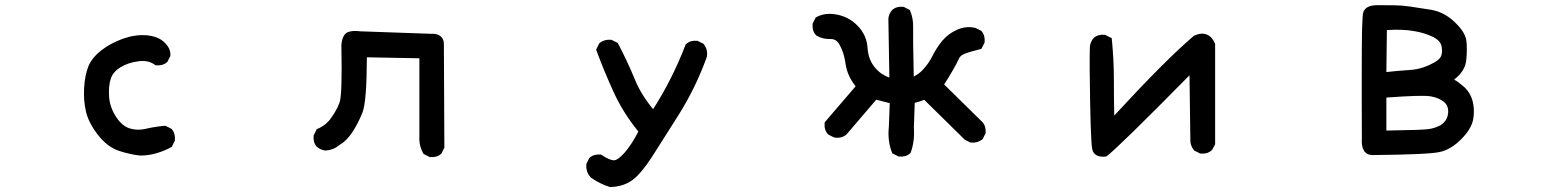

<svg xmlns="http://www.w3.org/2000/svg" viewBox="-20 -592 6040 750"><path d="M527.3 15.6Q489.3 11.7 445.8 -2.4Q422.9 -9.8 402.1 -25.4Q381.3 -41 362.8 -64.9Q326.2 -111.8 315.9 -155.8Q305.7 -199.2 308.6 -248.5Q311.5 -297.9 324.7 -331.5Q338.4 -366.2 376 -395.5Q394 -409.7 415.3 -420.9Q436.5 -432.1 460.4 -440.9Q509.3 -458 553.7 -454.1Q599.1 -449.7 623 -425.8Q647.9 -401.4 645.5 -375V-373L644.5 -371.6L634.8 -352.1L633.8 -350.1L632.3 -349.1Q615.7 -334.5 589.8 -336.9L586.9 -337.4L585 -338.9Q572.3 -348.1 556.4 -351.8Q540.5 -355.5 520.5 -352.5Q479 -347.2 449.7 -328.6Q421.4 -311 412.6 -284.2Q403.3 -255.9 406.2 -213.4Q407.7 -192.9 414.6 -173.3Q421.4 -153.8 433.6 -135.3Q441.4 -123 450.2 -114Q459 -105 468 -99.1Q477.1 -93.3 486.8 -90.3Q517.1 -81.5 547.4 -88.4Q581.5 -96.7 623 -100.6H626L628.4 -99.6L647.9 -89.8L649.9 -88.9L650.9 -87.4Q665.5 -70.8 663.1 -43.9V-42L662.1 -40.5L652.3 -21L650.9 -18.1L647.9 -16.6Q622.1 -2.4 591.8 6.3Q561 15.6 528.3 15.6H527.8Z M1656.7 20.5 1637.2 10.7 1634.8 9.3 1633.3 6.8Q1616.2 -22.9 1618.2 -59.1V-364.3L1413.1 -368.2Q1412.6 -195.3 1396 -152.8Q1378.9 -109.9 1356.4 -75.7Q1333.5 -41 1305.7 -25.4Q1283.2 -6.3 1252.4 -3.9H1251.5H1251Q1232.4 -6.3 1218.3 -18.1L1217.8 -18.6L1217.3 -19Q1202.6 -35.6 1205.1 -61.5V-63.5L1206.1 -64.9L1215.8 -84.5L1217.3 -87.9L1220.7 -88.9Q1253.4 -102.5 1273.9 -131.8Q1280.8 -141.6 1286.9 -151.6Q1293 -161.6 1297.9 -171.4Q1302.7 -181.2 1306.2 -190.9Q1317.4 -219.7 1313.5 -415V-415.5V-416Q1316.9 -458 1339.8 -466.8Q1358.9 -473.6 1386.7 -469.7L1663.1 -460Q1667 -460.4 1670.9 -460Q1690.9 -460 1702.6 -449Q1714.4 -438 1713.9 -418.9L1715.8 -17.6V-15.1L1714.8 -13.2L1705.1 6.3L1704.1 8.3L1702.6 9.3Q1686 23.9 1660.2 21.5H1658.2Z M2361.3 138.2Q2322.8 126 2288.1 101.6L2287.6 101.1L2286.6 100.1Q2268.1 79.6 2270.5 49.8V48.3L2271.5 46.4L2281.2 26.9L2282.2 24.9L2283.7 23.9Q2300.3 9.3 2326.2 11.7L2328.6 12.2L2330.6 13.7Q2345.2 23.4 2357.2 28.6Q2369.1 33.7 2377 34.2Q2392.1 35.2 2418.9 5.4Q2446.3 -25.4 2473.6 -78.1Q2413.1 -152.8 2377 -232.4Q2339.8 -313.5 2310.1 -394L2308.6 -397.9L2310.5 -401.9L2320.3 -421.4L2321.3 -423.3L2323.2 -424.8Q2341.8 -439 2367.2 -436.5H2369.1L2370.6 -435.5L2390.1 -425.8L2393.1 -424.3L2394.5 -421.4Q2429.7 -354.5 2458.5 -285.2Q2470.7 -253.9 2489.3 -223.9Q2507.8 -193.8 2531.2 -165.5Q2567.9 -222.7 2597.7 -281.7Q2630.9 -346.7 2657.7 -416.5L2658.7 -418.9L2660.6 -420.4Q2677.2 -435.1 2703.1 -432.6H2705.1L2706.5 -431.6L2726.1 -421.9L2728 -420.9L2729.5 -418.9Q2745.6 -397.9 2741.2 -370.6L2740.7 -369.6V-368.7Q2697.3 -248.5 2630.4 -142.6Q2564 -37.6 2526.4 21.5Q2516.6 36.6 2507.3 49.3Q2498 62 2489 73Q2480 84 2471.2 93Q2462.4 102.1 2453.6 108.9Q2418.5 136.7 2364.7 138.7H2362.8Z M3488.8 18.6 3469.2 8.8 3465.8 7.3 3464.4 3.9Q3446.3 -41.5 3452.1 -97.2L3455.6 -189L3402.8 -202.6L3287.6 -67.9L3287.1 -67.4L3286.6 -66.9Q3267.6 -50.3 3239.7 -54.7L3238.3 -55.2L3236.8 -55.7L3217.3 -65.4L3215.8 -66.4L3214.4 -67.4Q3198.7 -84.5 3201.2 -111.3L3201.7 -114.3L3203.6 -116.7L3322.3 -254.9Q3290 -295.4 3283.2 -341.3Q3276.9 -386.7 3260.7 -415Q3253.9 -428.2 3244.9 -434.1Q3235.8 -439.9 3224.6 -439.5Q3192.4 -438.5 3168.5 -453.6L3167.5 -454.6L3166.5 -455.6Q3151.9 -472.2 3154.3 -498V-500L3155.3 -501.5L3165 -521L3166.5 -523.9L3169.4 -525.4Q3201.2 -542.5 3242.7 -536.1Q3255.9 -534.2 3267.8 -530.3Q3279.8 -526.4 3290.8 -520.8Q3301.8 -515.1 3311.5 -507.8Q3321.3 -500.5 3330.1 -491.2Q3366.2 -454.6 3369.1 -402.8Q3372.1 -358.4 3398.9 -326.7Q3421.9 -299.8 3454.1 -289.1L3450.2 -518.6V-519V-519.5Q3451.2 -528.8 3454.8 -537.1Q3458.5 -545.4 3464.4 -552.2L3464.8 -552.7L3465.3 -553.2Q3481.9 -567.9 3507.8 -565.4H3509.8L3511.2 -564.5L3530.8 -554.7L3533.7 -553.2L3535.2 -549.8Q3541.5 -535.2 3544.4 -519Q3547.4 -502.9 3546.9 -485.8Q3545.9 -455.6 3549.3 -293Q3554.7 -295.9 3559.6 -298.8Q3564.5 -301.8 3569.1 -305.2Q3573.7 -308.6 3578.1 -312.7Q3582.5 -316.9 3586.4 -321.3Q3607.9 -344.2 3623 -374.5Q3639.2 -406.7 3661.1 -433.1Q3683.6 -460 3718.3 -475.6Q3753.9 -491.7 3789.6 -482.9H3790.5L3791.5 -482.4L3811 -472.7L3813 -471.7L3814 -470.2Q3828.6 -453.6 3826.2 -427.7V-425.8L3825.2 -424.3L3815.4 -404.8L3813.5 -400.9L3809.1 -399.9Q3768.6 -390.1 3748 -381.8Q3731 -375 3725.6 -362.8Q3718.8 -346.2 3700.7 -315.4Q3692.9 -301.8 3684.6 -288.3Q3676.3 -274.9 3668 -262.2L3817.4 -115.2H3817.9V-114.7Q3821.8 -110.4 3824.2 -105.7Q3826.7 -101.1 3828.1 -95.7Q3829.6 -90.3 3830.1 -84.7Q3830.6 -79.1 3830.1 -73.2V-71.3L3829.1 -69.8L3819.3 -50.3L3818.4 -48.3L3816.4 -46.9Q3797.9 -32.7 3772.5 -35.2H3770.5L3769 -36.1L3749.5 -45.9L3748 -46.9L3747.1 -47.9L3590.3 -202.1Q3570.3 -194.3 3553.2 -190.4L3549.8 -92.8Q3553.7 -41 3537.6 3.4L3536.6 5.9L3534.7 7.3Q3518.1 22 3492.2 19.5H3490.2Z M4299.3 19.5Q4278.8 22 4264.6 15.1Q4250.5 8.3 4246.6 -8.8Q4244.6 -18.1 4243.2 -41.7Q4241.7 -65.4 4240.5 -102.1Q4239.3 -138.7 4238.3 -192.4Q4235.4 -348.6 4237.3 -409.7V-410.2Q4239.7 -428.7 4251.5 -442.9L4252 -443.4L4252.4 -443.8Q4269 -458.5 4294.9 -456.1H4296.9L4298.3 -455.1L4317.9 -445.3L4322.8 -442.9L4323.2 -437.5Q4327.1 -397.9 4329.1 -358.2Q4331.1 -318.4 4331.1 -278.3Q4331.1 -210.4 4332.5 -140.6Q4532.2 -357.4 4643.1 -451.7L4644 -452.6L4645.5 -453.1Q4671.9 -465.3 4692.9 -457.5Q4713.9 -449.7 4725.6 -422.9L4726.6 -420.9V-418.9V-31.2V-28.8L4725.6 -26.4L4714.8 -6.8L4713.9 -5.4L4712.4 -4.4Q4695.8 10.3 4669.9 7.8H4668L4666.5 6.8L4647 -2.9L4645 -3.9L4644 -5.4Q4638.2 -12.2 4634.5 -20.8Q4630.9 -29.3 4629.9 -39.1V-39.6V-40L4626.5 -297.9Q4351.6 -19 4303.7 17.6L4301.8 19Z M5342.8 13.7Q5340.3 13.7 5337.9 13.7Q5315.9 11.7 5306.6 -5.9Q5297.4 -23.4 5299.8 -51.3Q5299.3 -134.3 5299.3 -195.6Q5299.3 -256.8 5299.3 -313.2Q5299.3 -369.6 5299.6 -408Q5299.8 -446.3 5300.5 -476.3Q5301.3 -506.3 5302.5 -522.5Q5303.7 -538.6 5305.2 -543.5Q5314 -572.3 5362.3 -571.8Q5403.3 -571.3 5427.7 -571.3Q5452.6 -571.3 5488.8 -566.4Q5500.5 -564.5 5513.4 -562.5Q5526.4 -560.5 5540.8 -558.3Q5555.2 -556.2 5570.8 -553.7Q5578.1 -552.2 5585 -550.5Q5591.8 -548.8 5598.6 -546.4Q5605.5 -543.9 5612.1 -540.8Q5618.7 -537.6 5625.2 -533.9Q5631.8 -530.3 5637.9 -525.9Q5644 -521.5 5650.1 -516.6Q5656.2 -511.7 5662.1 -505.9Q5703.6 -466.8 5708 -433.1Q5709 -426.8 5709.2 -419.7Q5709.5 -412.6 5709.7 -405.3Q5710 -397.9 5709.7 -390.1Q5709.5 -382.3 5709 -373.8Q5708.5 -365.2 5707.5 -356.4Q5703.1 -314 5660.2 -281.2Q5670.9 -274.9 5680.4 -267.8Q5689.9 -260.7 5699.2 -252.4Q5724.6 -229 5732.9 -194.8Q5741.2 -161.6 5734.4 -124.5Q5726.6 -86.9 5687.5 -47.9Q5668 -28.3 5647.5 -15.9Q5627 -3.4 5605 1.5Q5562.5 11.7 5342.8 13.7ZM5607.4 -103Q5621.6 -112.8 5628.4 -124.3Q5635.3 -135.7 5636.7 -150.4Q5639.2 -178.2 5620.6 -193.8Q5600.1 -210.4 5567.9 -215.8Q5534.7 -221.2 5395.5 -210.9V-82Q5538.1 -84 5562 -87.9Q5585.4 -91.3 5607.4 -103ZM5570.8 -341.8Q5601.1 -356 5608.4 -371.1Q5615.7 -386.2 5611.3 -409.7Q5610.8 -414.1 5609.1 -418.2Q5607.4 -422.4 5605 -426Q5602.5 -429.7 5598.9 -433.3Q5595.2 -437 5590.6 -440.2Q5585.9 -443.4 5580.6 -446.3Q5565.4 -454.1 5546.1 -460.4Q5526.9 -466.8 5502.9 -470.7Q5481.4 -474.6 5454.6 -475.6Q5427.7 -476.6 5397.5 -474.6L5395.5 -310.5Q5441.4 -315.9 5484.9 -318.4Q5500.5 -319.3 5515.1 -322.3Q5529.8 -325.2 5543.7 -330.1Q5557.6 -335 5570.8 -341.8Z"/></svg>

Font: NaikaiFont
Style: Bold
Weight: 700
Version: Version 1.89